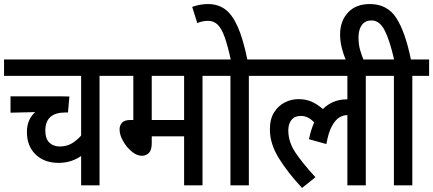

<svg xmlns="http://www.w3.org/2000/svg" viewBox="-20 -916 2141 949"><path d="M554 -541H472V0H381V-145Q360 -130 332 -120.5Q304 -111 269 -111Q199 -111 156 -152.5Q113 -194 113 -264Q113 -325 154 -362L32 -359V-440H276Q290 -440 303.5 -439.5Q317 -439 323 -439L316 -360H303Q204 -360 204 -270Q204 -231 223.5 -211.5Q243 -192 276 -192Q309 -192 334.5 -207Q360 -222 381 -246V-541H0V-622H554Z M981 -541V0H890V-242H730V-208Q730 -175 716.5 -160.5Q703 -146 681 -146Q656 -146 630.5 -167.5Q605 -189 588 -219.5Q571 -250 571 -276Q571 -296 583 -309.5Q595 -323 626 -323H639V-541H541V-622H1063V-541ZM890 -541H730V-323H890Z M1210 -541V0H1119V-541H1050V-622H1293V-541ZM1122 -615Q1106 -689 1090.5 -732.5Q1075 -776 1055.5 -794.5Q1036 -813 1009 -813Q993 -813 980 -810Q967 -807 955 -802L930 -882Q969 -896 1008 -896Q1056 -896 1091.5 -871Q1127 -846 1154.5 -785Q1182 -724 1204 -615Z M1280 -541V-622H1871V-541H1788V0H1697V-347H1696Q1677 -347 1658 -336Q1639 -325 1621.5 -294.5Q1604 -264 1593 -204L1507 -228Q1517 -275 1533 -311Q1519 -326 1502.5 -334.5Q1486 -343 1467 -343Q1436 -343 1420.5 -323Q1405 -303 1405 -272Q1405 -215 1439.5 -163Q1474 -111 1539 -40L1473 13Q1403 -62 1358.5 -133.5Q1314 -205 1314 -276Q1314 -328 1335 -361Q1356 -394 1388 -410Q1420 -426 1455 -426Q1492 -426 1520 -413.5Q1548 -401 1576 -377Q1624 -425 1695 -425Q1696 -425 1697 -425V-541Z M1691 -615Q1677 -648 1669 -680.5Q1661 -713 1661 -745Q1661 -812 1700 -854Q1739 -896 1808 -896Q1894 -896 1938.5 -827.5Q1983 -759 2011 -622H2101V-541H2018V0H1927V-541H1858V-622H1928Q1906 -718 1881 -766.5Q1856 -815 1816 -815Q1785 -815 1768.5 -792.5Q1752 -770 1752 -731Q1752 -696 1760 -668.5Q1768 -641 1779 -615Z"/></svg>

Font: Noto Sans Devanagari UI Condensed Medium
Style: Regular
Weight: 500
Width: 3
Designer: Jelle Bosma - Monotype Design Team
Foundry: Monotype Imaging Inc.
Version: Version 2.003